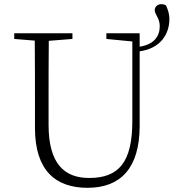

<svg xmlns="http://www.w3.org/2000/svg" viewBox="-20 -882 829 917"><path d="M212 -286V-387C212 -489 212 -589 213 -687L326 -696V-723H48V-696L146 -688C147 -589 147 -488 147 -387V-271C147 -67 246 15 398 15C558 15 646 -81 647 -278V-637C745 -650 789 -718 789 -791C789 -819 780 -840 773 -856C765 -861 758 -862 750 -862C732 -862 719 -849 719 -834C719 -812 743 -796 743 -757C743 -711 718 -670 647 -659V-723H488V-696L612 -684V-304C612 -108 548 -32 406 -32C288 -32 212 -99 212 -286Z"/></svg>

Font: Noto Serif CJK HK ExtraLight
Style: Regular
Weight: 200
Designer: Ryoko NISHIZUKA 西塚涼子 (kana & ideographs); Frank Grießhammer (Latin, Greek & Cyrillic); Wenlong ZHANG 张文龙 (bopomofo); San
Foundry: Adobe
Version: Version 2.001;hotconv 1.1.0;makeotfexe 2.6.0